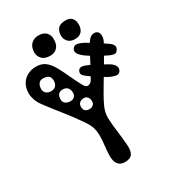

<svg xmlns="http://www.w3.org/2000/svg" viewBox="-214 -982 1026 1139"><g transform="rotate(-30 298.5 -412.0)"><path d="M44 -504Q26 -528 18 -551.8Q10 -575.5 10 -596.5Q10 -633.5 25.5 -659.5Q41 -685.5 67.2 -699.2Q93.5 -713 125 -713Q163.5 -713 188.2 -694.2Q213 -675.5 233.5 -638Q253.5 -601.5 272 -560.5Q290.5 -519.5 311 -482.5Q317 -472 323.2 -466.2Q329.5 -460.5 337 -460.5Q345.5 -460.5 354.2 -466Q363 -471.5 369.5 -483.5Q395.5 -528 421.5 -579.2Q447.5 -630.5 472.5 -673Q483.5 -691.5 495.8 -702.2Q508 -713 524.5 -713Q535 -713 542.5 -708.5Q550 -704 554 -695.8Q558 -687.5 558 -676Q558 -667 555.2 -656.2Q552.5 -645.5 546 -634Q529.5 -603.5 515 -578.2Q500.5 -553 487 -530Q483.5 -524.5 480.5 -519Q477.5 -513.5 474 -508Q471.5 -504 469 -499.8Q466.5 -495.5 464 -491.5Q461.5 -487.5 459 -483Q454 -475 449.2 -467Q444.5 -459 439.5 -450.5Q436.5 -445.5 433.5 -440.2Q430.5 -435 427 -429.5Q423 -422.5 418.5 -415Q414 -407.5 409.5 -399.5Q401.5 -386.5 393.2 -372Q385 -357.5 376.5 -341.5Q367.5 -325 359.8 -307.2Q352 -289.5 347.8 -270Q343.5 -250.5 344.5 -228Q347.5 -178 353.8 -132Q360 -86 363.5 -36Q366 0.5 352.8 21.2Q339.5 42 302.5 42Q269.5 42 254.8 20.8Q240 -0.5 240.5 -37Q241.5 -71 246 -107Q250.5 -143 250 -176.5Q249.5 -201.5 242.2 -225Q235 -248.5 213 -281Q173.5 -338.5 129.5 -393.5Q85.5 -448.5 44 -504ZM132 -541.5Q154.5 -541.5 165.8 -554.5Q177 -567.5 177 -588.5Q177 -609 165.5 -620.2Q154 -631.5 126 -631.5Q106.5 -631.5 96.8 -617.5Q87 -603.5 87 -582.5Q87 -564 99 -552.8Q111 -541.5 132 -541.5ZM203 -432.5Q219.5 -432.5 229.8 -442.8Q240 -453 240 -468.5Q240 -492 228.2 -504.2Q216.5 -516.5 196 -516.5Q177.5 -516.5 166.8 -505.8Q156 -495 156 -469.5Q156 -453 168.8 -442.8Q181.5 -432.5 203 -432.5ZM276.5 -335.5Q291.5 -335.5 302 -344.5Q312.5 -353.5 312.5 -367.5Q312.5 -388 302.5 -398.8Q292.5 -409.5 280.5 -409.5Q259.5 -409.5 249 -399Q238.5 -388.5 238.5 -372.5Q238.5 -354 248.5 -344.8Q258.5 -335.5 276.5 -335.5ZM535.5 -554Q503.5 -569.5 474.8 -585.5Q446 -601.5 420 -619Q389.5 -639.5 376.5 -657.5Q363.5 -675.5 374.5 -694Q386 -711.5 408.8 -706.2Q431.5 -701 458 -685Q484.5 -669 512.5 -651.5Q540.5 -634 570.5 -613Q588 -601 594.5 -588Q601 -575 591 -559Q582 -543.5 567.8 -544.5Q553.5 -545.5 535.5 -554ZM461 -449Q439.5 -462 418 -475.5Q396.5 -489 376 -503Q347.5 -522.5 338 -534.5Q328.5 -546.5 336 -562Q344.5 -579.5 363 -577.2Q381.5 -575 407 -562Q432.5 -549.5 458 -536Q483.5 -522.5 509 -508Q532 -495.5 542.5 -478.2Q553 -461 543 -443.5Q532.5 -425 509 -430Q485.5 -435 461 -449ZM66 -620Q64 -618.5 62.2 -617Q60.5 -615.5 58 -614Q52 -609.5 46.2 -612.8Q40.5 -616 38 -622Q36 -626.5 36.2 -630.8Q36.5 -635 41 -637Q42.5 -638 44.5 -639.2Q46.5 -640.5 48 -641Q52.5 -643.5 56.8 -642.2Q61 -641 64 -637Q68 -633.5 69 -628.2Q70 -623 66 -620ZM143 -670Q141.5 -669.5 139.5 -668.8Q137.5 -668 136 -667Q130 -664 124.5 -668Q119 -672 116 -677Q113 -683 113.5 -689Q114 -695 120 -697Q122.5 -698 124.8 -699.2Q127 -700.5 129 -701Q135 -704 140.5 -700Q146 -696 149 -690Q151.5 -685 150.8 -679Q150 -673 143 -670ZM234 -726Q196.5 -726 178.2 -745.2Q160 -764.5 160 -789Q160 -826.5 180.2 -846.2Q200.5 -866 231 -866Q265 -866 282.5 -848.2Q300 -830.5 300 -801Q300 -763 281.2 -744.5Q262.5 -726 234 -726ZM410 -738Q381 -738 364 -755Q347 -772 347 -798Q347 -826.5 362.2 -844.8Q377.5 -863 417 -863Q443.5 -863 457.8 -847Q472 -831 472 -804Q472 -773.5 456.5 -755.8Q441 -738 410 -738Z"/></g></svg>

Font: Kablammo
Style: Regular
Weight: 400
Designer: Travis Kochel, Lizy Gershenzon, Daria Petrova, Ethan Cohen
Foundry: Vectro Type Foundry
Version: Version 1.002